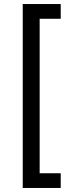

<svg xmlns="http://www.w3.org/2000/svg" viewBox="-20 -788 368 948"><path d="M92.3 140.1V-768.1H279.8V-695.3H175.8V67.4H279.8V140.1Z"/></svg>

Font: Inter 24pt
Style: Regular
Weight: 400
Designer: Rasmus Andersson
Foundry: rsms
Version: Version 4.001;git-66647c0bb